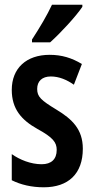

<svg xmlns="http://www.w3.org/2000/svg" viewBox="-20 -786 401 816"><path d="M330 -757V-766H201C180 -721 151 -672 116 -618V-606H193C238 -646 304 -718 330 -757ZM332 -154C332 -237 286 -280 220 -320C154 -360 138 -375 138 -408C138 -441 159 -461 196 -461C231 -461 264 -447 294 -426L328 -514C285 -540 242 -553 191 -553C92 -553 30 -496 30 -404C30 -323 71 -276 139 -238C205 -202 221 -181 221 -149C221 -109 198 -88 157 -88C111 -88 64 -107 30 -131V-20C68 -1 114 10 166 10C270 10 332 -47 332 -154Z"/></svg>

Font: Noto Sans Khmer ExtraCondensed SemiBold
Style: Regular
Weight: 600
Width: 2
Designer: Danh Hong and the Monotype Design Team
Foundry: Monotype Imaging Inc.
Version: Version 2.004